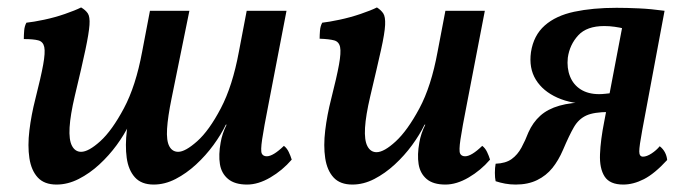

<svg xmlns="http://www.w3.org/2000/svg" viewBox="-20 -487 1844 516"><path d="M132 9Q99 9 81.5 -10Q64 -29 59 -62Q54 -95 59 -136.5Q64 -178 75 -221Q90 -280 96 -313Q102 -346 99 -360.5Q96 -375 83 -378.5Q70 -382 44 -382Q44 -393 45 -405Q46 -417 51 -426Q70 -428 98.5 -434Q127 -440 154.5 -449.5Q182 -459 198 -467Q210 -460 216 -451Q222 -442 220.5 -420Q219 -398 209.5 -353Q200 -308 181 -229Q169 -178 167 -144.5Q165 -111 173.5 -95Q182 -79 198 -79Q218 -79 249.5 -107.5Q281 -136 313 -196Q345 -256 362 -348L383 -458H489L441 -222Q431 -173 429 -141Q427 -109 435 -94Q443 -79 459 -79Q478 -79 510 -107.5Q542 -136 573.5 -196Q605 -256 622 -348L643 -458H750L702 -209Q689 -143 684.5 -112.5Q680 -82 683.5 -74.5Q687 -67 697 -67Q714 -67 743 -95Q751 -89 756 -78.5Q761 -68 764 -58Q739 -29 706.5 -10Q674 9 644 9Q611 9 593 -6Q575 -21 571 -46Q567 -71 573 -104Q575 -116 579 -128Q583 -140 589 -152H587Q574 -125 553.5 -97Q533 -69 507 -45Q481 -21 452 -6Q423 9 393 9Q360 9 342.5 -10.5Q325 -30 320.5 -63Q316 -96 321 -137Q326 -178 336 -222L327 -152Q314 -125 293.5 -97Q273 -69 247 -45Q221 -21 191.5 -6Q162 9 132 9Z M927 9Q894 9 876.5 -10Q859 -29 854 -62Q849 -95 854 -136.5Q859 -178 870 -221Q885 -280 891 -313Q897 -346 894 -360.5Q891 -375 878 -378.5Q865 -382 839 -383Q839 -393 840 -405Q841 -417 846 -426Q864 -428 892.5 -434Q921 -440 949 -449.5Q977 -459 993 -467Q1004 -460 1010 -451Q1016 -442 1015 -420Q1014 -398 1004 -353Q994 -308 975 -228Q963 -177 961 -143.5Q959 -110 967.5 -94Q976 -78 992 -78Q1012 -78 1043.5 -107Q1075 -136 1107 -195.5Q1139 -255 1156 -348L1177 -458H1283L1235 -209Q1222 -143 1217.5 -112.5Q1213 -82 1216.5 -74.5Q1220 -67 1230 -67Q1247 -67 1276 -95Q1284 -89 1289 -78.5Q1294 -68 1297 -58Q1272 -29 1239.5 -10Q1207 9 1177 9Q1144 9 1126.5 -6Q1109 -21 1105 -46Q1101 -71 1107 -104Q1109 -116 1113 -128Q1117 -140 1123 -152H1121Q1108 -125 1087.5 -97Q1067 -69 1041 -45Q1015 -21 986 -6Q957 9 927 9Z M1655 9Q1619 9 1605 -12.5Q1591 -34 1592.5 -72.5Q1594 -111 1604 -161L1656 -434L1658 -410Q1646 -413 1632 -415Q1618 -417 1604 -417Q1557 -417 1534 -392Q1511 -367 1506 -332Q1503 -304 1512 -281.5Q1521 -259 1541 -246.5Q1561 -234 1590 -234Q1598 -234 1607 -235Q1616 -236 1625 -237L1619 -207H1573Q1517 -207 1478 -224.5Q1439 -242 1420 -273Q1401 -304 1407 -347Q1414 -392 1444 -418.5Q1474 -445 1523.5 -455.5Q1573 -466 1637 -466Q1664 -466 1697 -464.5Q1730 -463 1766 -458L1706 -137Q1698 -94 1698 -80Q1698 -66 1708 -66Q1718 -66 1731 -74.5Q1744 -83 1753 -94Q1762 -87 1767 -77.5Q1772 -68 1773 -57Q1739 -20 1710.5 -5.5Q1682 9 1655 9ZM1366 9Q1351 9 1337.5 6.5Q1324 4 1312 0Q1310 -9 1310 -22.5Q1310 -36 1312 -47Q1339 -48 1355 -59.5Q1371 -71 1381.5 -90.5Q1392 -110 1400 -131Q1412 -158 1432 -176Q1452 -194 1483.5 -203Q1515 -212 1559 -212H1620L1617 -186Q1576 -186 1555.5 -176.5Q1535 -167 1522.5 -145.5Q1510 -124 1493 -84Q1481 -56 1464.5 -35.5Q1448 -15 1423.5 -3Q1399 9 1366 9Z"/></svg>

Font: Vollkorn Medium
Style: Italic
Weight: 500
Italic angle: -11°
Designer: Friedrich Althausen
Foundry: Friedrich Althausen
Version: Version 5.000